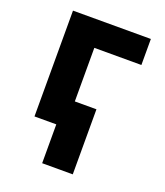

<svg xmlns="http://www.w3.org/2000/svg" viewBox="-139 -646 808 943"><g transform="rotate(20 265.0 -175.0)"><path d="M79 0V-553H486V-417H240V-137H353V203H193V0Z"/></g></svg>

Font: Noto Sans Mono Condensed Black
Style: Regular
Weight: 900
Width: 3
Designer: Monotype Design Team
Foundry: Monotype Imaging Inc.
Version: Version 2.014